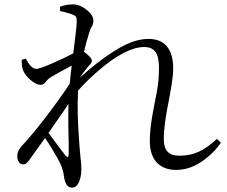

<svg xmlns="http://www.w3.org/2000/svg" viewBox="-20 -808 1040 878"><path d="M294 -103C295 -127 294 -160 293 -203C292 -245 292 -288 293 -333C280 -312 265 -291 249 -268C233 -245 217 -223 202 -200C230 -161 267 -113 280 -96C284 -92 287 -90 289 -90C292 -90 294 -94 294 -103ZM972 -173 990 -155C961 -114 918 -73 867 -49C841 -37 814 -31 785 -31C714 -31 665 -74 665 -162C665 -237 683 -312 697 -387C704 -424 707 -461 707 -497C707 -560 690 -593 639 -593C583 -593 512 -554 441 -494C405 -464 370 -431 337 -394C333 -318 336 -240 341 -177C343 -145 345 -119 347 -99C350 -74 352 -54 352 -31C352 -8 346 20 334 37C327 46 319 50 310 50C275 50 274 3 270 -17C266 -36 260 -53 244 -83C227 -113 206 -148 186 -177L121 -86C109 -69 100 -56 85 -56C72 -56 59 -71 59 -91C59 -110 63 -121 80 -141C100 -162 138 -206 179 -259C220 -312 264 -372 299 -425C302 -454 304 -481 308 -508C275 -491 239 -471 214 -456C203 -449 195 -442 189 -433C182 -424 175 -420 166 -420C147 -420 122 -437 103 -459C84 -481 81 -498 80 -514C79 -521 79 -528 80 -535L98 -540C113 -511 129 -493 146 -493C158 -493 189 -505 225 -521C260 -536 295 -553 315 -564C323 -628 330 -680 331 -709C331 -732 327 -736 308 -743C301 -745 294 -747 285 -750C276 -753 266 -755 255 -757L254 -777C271 -784 292 -788 315 -788C343 -788 373 -770 393 -747C402 -736 407 -725 407 -715C407 -704 405 -695 400 -687C395 -679 389 -665 384 -645C379 -630 372 -605 364 -571C380 -560 400 -542 400 -531C400 -525 398 -520 393 -515C384 -505 372 -490 361 -476C356 -469 350 -461 345 -453C409 -510 482 -568 555 -604C591 -621 626 -630 660 -630C729 -630 772 -588 772 -495C772 -456 762 -402 751 -343C739 -283 729 -223 729 -172C729 -119 752 -96 800 -96C867 -96 915 -120 972 -173Z"/></svg>

Font: CJK Symbols
Style: Regular
Weight: 400
Designer: Ryoko NISHIZUKA 西塚涼子 (kana & ideographs); Frank Grießhammer (serif-style Latin); Paul D. Hunt (sans serif–style Latin); 
Foundry: Unicode
Version: Version 2.000;hotconv 1.1.0;makeotfexe 2.6.0